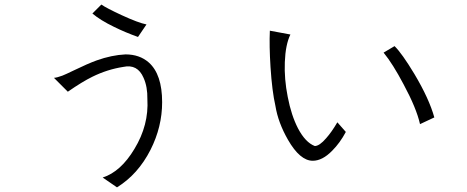

<svg xmlns="http://www.w3.org/2000/svg" viewBox="-20 -807 2040 839"><path d="M422.9 -787.1 383.8 -748Q418 -718.8 478.5 -689.5Q528.3 -665 583 -645.5L620.1 -700.2Q585 -707 510.7 -741.2Q445.3 -771.5 422.9 -787.1ZM215.8 -466.8 276.4 -406.2Q339.8 -450.2 383.8 -471.7Q449.2 -503.9 518.6 -514.6Q581.1 -528.3 607.4 -466.8Q625 -427.7 624 -374Q630.9 -260.7 567.4 -156.2Q507.8 -56.6 428.7 -31.2L491.2 11.7Q583 -44.9 637.7 -152.3Q688.5 -252.9 688.5 -360.4Q688.5 -482.4 629.9 -534.2Q589.8 -569.3 528.3 -569.3Q467.8 -566.4 402.3 -543Q364.3 -529.3 301.8 -499Q267.6 -482.4 252.9 -476.6Q229.5 -467.8 215.8 -466.8Z M1249 -656.2 1159.2 -672.9Q1156.2 -607.4 1162.1 -513.7Q1168.9 -408.2 1183.6 -343.8Q1195.3 -271.5 1238.3 -196.3Q1291 -104.5 1346.7 -104.5Q1388.7 -104.5 1431.6 -148.4Q1465.8 -182.6 1491.2 -230.5L1454.1 -272.5Q1429.7 -230.5 1405.3 -203.1Q1376 -168.9 1355.5 -168.9Q1314.5 -184.6 1282.2 -246.1Q1252.9 -302.7 1237.3 -383.8Q1221.7 -461.9 1224.6 -535.2Q1227.5 -612.3 1249 -656.2ZM1704.1 -605.5 1656.2 -577.1Q1696.3 -528.3 1744.1 -437.5Q1799.8 -334 1815.4 -264.6L1877.9 -293.9Q1855.5 -375 1791 -483.4Q1736.3 -574.2 1704.1 -605.5Z"/></svg>

Font: DotumChe
Style: Regular
Weight: 400
Monospace: yes
Version: Version 2.21